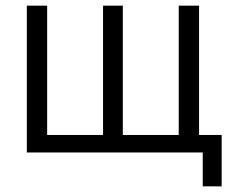

<svg xmlns="http://www.w3.org/2000/svg" viewBox="-20 -540 840 680"><path d="M147 -62H345V-520H415V-62H613V-520H685V-62H765V120H698V0H75V-520H147Z"/></svg>

Font: M PLUS 1p
Style: Regular
Weight: 400
Version: Version 1.062